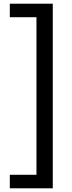

<svg xmlns="http://www.w3.org/2000/svg" viewBox="-20 -830 387 1037"><path d="M33 187V114H177V-737H33V-810H265V187Z"/></svg>

Font: Tomorrow
Style: Regular
Weight: 400
Designer: Tony de Marco, Monica Rizzolli
Foundry: Just in Type
Version: Version 2.002